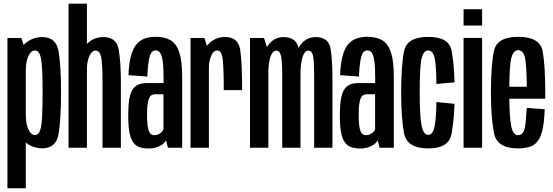

<svg xmlns="http://www.w3.org/2000/svg" viewBox="-20 -805 3013 1046"><path d="M20.5 220.5H120.5V-523.5L96.5 -598H20.5ZM210 3Q286 3 299.2 -76Q312.5 -155 312.5 -300Q312.5 -445.5 299.2 -524.2Q286 -603 210 -603Q156.5 -603 115.2 -566.8Q74 -530.5 74 -469.5L121 -426.5Q121 -471 135.2 -500.5Q149.5 -530 170.5 -530Q194 -530 203 -488.8Q212 -447.5 212 -300Q212 -151.5 203 -110.5Q194 -69.5 170.5 -69.5Q149.5 -69.5 135.2 -99Q121 -128.5 121 -175L74 -130Q74 -69 115.2 -33Q156.5 3 210 3Z M353.5 0H453.5V-785H353.5ZM538.5 0H638.5V-359.5Q638.5 -462.5 627.2 -532.8Q616 -603 543.5 -603Q482 -603 443.5 -554Q405 -505 405 -436.5L453 -421.5Q453 -467.5 466.5 -498.5Q480 -529.5 501 -529.5Q523.5 -529.5 531 -494.2Q538.5 -459 538.5 -359.5Z M791.5 4Q810 4 825.5 -0.2Q841 -4.5 853.2 -11.2Q865.5 -18 873.5 -25.5Q881.5 -33 884.5 -41L895 0H972.5V-385Q972.5 -472 957 -519.2Q941.5 -566.5 909.8 -585.5Q878 -604.5 828 -604.5Q794.5 -604.5 767.8 -594.8Q741 -585 722.5 -562.2Q704 -539.5 693 -498.8Q682 -458 680 -395.5L782.5 -388Q785 -444.5 790.5 -475.5Q796 -506.5 805.2 -518.5Q814.5 -530.5 827.5 -530.5Q843 -530.5 852.2 -517.8Q861.5 -505 866.2 -473.5Q871 -442 871 -385.5V-352.5H782.5Q754.5 -352.5 734.5 -344.5Q714.5 -336.5 702.2 -317.2Q690 -298 684.2 -263.8Q678.5 -229.5 678.5 -175.5Q678.5 -118.5 685.2 -83Q692 -47.5 706.2 -28.5Q720.5 -9.5 741.5 -2.8Q762.5 4 791.5 4ZM820 -68.5Q811.5 -68.5 804.2 -73Q797 -77.5 791.8 -89Q786.5 -100.5 783.8 -122.5Q781 -144.5 781 -180.5Q781 -216 784.2 -238.2Q787.5 -260.5 793 -271.8Q798.5 -283 806.8 -287.2Q815 -291.5 825 -291.5H870.5V-100.5Q868.5 -94 861.2 -86.2Q854 -78.5 843.5 -73.5Q833 -68.5 820 -68.5Z M1199 -314H1299Q1299 -461.5 1288.8 -532.5Q1278.5 -603.5 1206.5 -603.5Q1152.5 -603.5 1116.2 -565.5Q1080 -527.5 1080 -455L1118 -440Q1118 -470 1130 -500Q1142 -530 1164 -530Q1185 -530 1192 -490.2Q1199 -450.5 1199 -314ZM1018 0H1118V-518.5L1094 -598H1018Z M1342 0H1442V-525L1418.5 -598H1342ZM1517.5 0H1617V-395Q1617 -466 1607.8 -534.5Q1598.5 -603 1524 -603Q1468 -603 1433.5 -548Q1399 -493 1399 -432.5L1441.5 -396.5Q1441.5 -461.5 1453.2 -495.2Q1465 -529 1485 -529Q1505.5 -529 1511.5 -497.2Q1517.5 -465.5 1517.5 -392ZM1691.5 0H1791V-395Q1791 -465 1782 -534Q1773 -603 1699 -603Q1643 -603 1608.2 -548Q1573.5 -493 1573.5 -432.5L1617 -396.5Q1617 -461.5 1628.5 -495.2Q1640 -529 1659.5 -529Q1680.5 -529 1686 -497.2Q1691.5 -465.5 1691.5 -392Z M1944.5 4Q1963 4 1978.5 -0.2Q1994 -4.5 2006.2 -11.2Q2018.5 -18 2026.5 -25.5Q2034.5 -33 2037.5 -41L2048 0H2125.5V-385Q2125.5 -472 2110 -519.2Q2094.5 -566.5 2062.8 -585.5Q2031 -604.5 1981 -604.5Q1947.5 -604.5 1920.8 -594.8Q1894 -585 1875.5 -562.2Q1857 -539.5 1846 -498.8Q1835 -458 1833 -395.5L1935.5 -388Q1938 -444.5 1943.5 -475.5Q1949 -506.5 1958.2 -518.5Q1967.5 -530.5 1980.5 -530.5Q1996 -530.5 2005.2 -517.8Q2014.5 -505 2019.2 -473.5Q2024 -442 2024 -385.5V-352.5H1935.5Q1907.5 -352.5 1887.5 -344.5Q1867.5 -336.5 1855.2 -317.2Q1843 -298 1837.2 -263.8Q1831.5 -229.5 1831.5 -175.5Q1831.5 -118.5 1838.2 -83Q1845 -47.5 1859.2 -28.5Q1873.5 -9.5 1894.5 -2.8Q1915.5 4 1944.5 4ZM1973 -68.5Q1964.5 -68.5 1957.2 -73Q1950 -77.5 1944.8 -89Q1939.5 -100.5 1936.8 -122.5Q1934 -144.5 1934 -180.5Q1934 -216 1937.2 -238.2Q1940.5 -260.5 1946 -271.8Q1951.5 -283 1959.8 -287.2Q1968 -291.5 1978 -291.5H2023.5V-100.5Q2021.5 -94 2014.2 -86.2Q2007 -78.5 1996.5 -73.5Q1986 -68.5 1973 -68.5Z M2313 3.5Q2426.5 3.5 2440.2 -77.2Q2454 -158 2456 -239.5L2357.5 -249Q2357 -166.5 2347.8 -118.2Q2338.5 -70 2313 -70Q2287.5 -70 2277 -119.5Q2266.5 -169 2266.5 -299Q2266.5 -443 2276.8 -486.5Q2287 -530 2313 -530Q2339 -530 2348 -488Q2357 -446 2357.5 -347.5L2456 -356.5Q2454 -453.5 2440.2 -528.8Q2426.5 -604 2313 -604Q2197 -604 2181.2 -526.2Q2165.5 -448.5 2165.5 -299Q2165.5 -161.5 2181.2 -79Q2197 3.5 2313 3.5Z M2505.5 0H2606.5V-598.5H2505.5ZM2505.5 -755V-666H2606.5V-755Z M2802 3.5V-68.5Q2775 -68.5 2765 -118.5Q2754.5 -168 2754.5 -301Q2754.5 -445 2765.5 -488Q2776.5 -531.5 2803 -531.5Q2831 -531.5 2840.5 -489Q2848.5 -449 2850 -332.5H2744.5V-267H2950Q2950.5 -283.5 2950.5 -301Q2950.5 -450.5 2936 -528Q2920 -604.5 2803 -604.5Q2687 -604.5 2671 -527Q2654.5 -449.5 2654.5 -301.5Q2654.5 -168 2671 -81.5Q2686 3.5 2802 3.5ZM2802 -68.5V3.5Q2859.5 3.5 2889 -16.5Q2918 -36.5 2932 -84.5Q2945 -131 2947.5 -210L2849.5 -217Q2847 -170 2843 -131.5Q2838.5 -93.5 2827.5 -81Q2817.5 -68.5 2802 -68.5Z"/></svg>

Font: Anybody ExtraCondensed Medium
Style: Regular
Weight: 500
Width: 2
Version: Version 1.113;gftools[0.9.25]